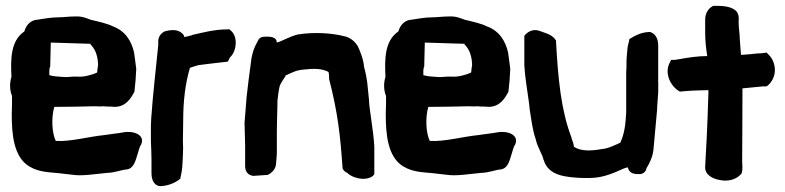

<svg xmlns="http://www.w3.org/2000/svg" viewBox="-20 -604 2673 654"><path d="M19 -342C13 -323 12 -299 21 -277C21 -257 21 -235 20 -216V-215C20 -148 26 -69 80 -37C116 -15 154 -18 198 -12L225 -9C259 -3 308 -12 344 -15C373 -16 391 -25 412 -27C436 -30 442 -58 448 -77C452 -89 456 -107 460 -110C477 -145 434 -160 399 -153C384 -150 361 -148 336 -144C278 -138 221 -121 170 -124C157 -150 154 -203 165 -240H174C202 -240 269 -241 299 -242C309 -242 320 -241 333 -242C340 -241 348 -241 353 -241C357 -241 362 -241 369 -240H372C409 -241 426 -269 438 -292V-293C441 -318 443 -342 444 -368V-370C442 -389 439 -406 437 -423V-424C428 -465 406 -499 365 -514C345 -524 321 -529 288 -537C275 -542 260 -549 236 -548C217 -548 193 -545 179 -545C153 -545 129 -540 108 -537C85 -536 69 -519 63 -497C16 -465 16 -403 19 -342ZM148 -348C148 -355 147 -371 151 -377L153 -459L282 -455H288V-453C300 -441 312 -423 314 -387V-381C313 -377 312 -369 311 -358L309 -356C293 -349 265 -341 244 -343C222 -344 210 -340 193 -342C177 -343 161 -344 148 -348Z M494 -123C495 -99 496 -78 496 -60V-15C496 -1 499 26 524 30H527C554 29 578 18 594 5C596 -7 600 -21 601 -37V-38C601 -44 603 -62 603 -74C604 -92 604 -108 603 -124C604 -148 603 -166 604 -192C604 -261 611 -319 627 -373C634 -375 644 -379 655 -382C682 -386 722 -390 756 -394L763 -408C787 -430 791 -480 766 -500L762 -504H756C711 -504 670 -493 635 -485L634 -484C620 -480 610 -478 607 -478V-481L606 -484C592 -504 568 -504 545 -498H543C531 -493 520 -482 519 -465V-450C511 -369 501 -285 495 -200L494 -175Z M813 -184C814 -158 814 -136 815 -108V-43C815 -35 813 -10 842 -5H844L888 -8H891C906 -14 919 -29 920 -44C920 -48 923 -70 923 -85V-153C923 -178 924 -202 925 -248V-260C927 -277 929 -296 933 -312C937 -322 945 -333 952 -344V-346L953 -347C972 -355 987 -365 1014 -367C1049 -371 1076 -371 1099 -359C1100 -356 1101 -349 1101 -342V-335C1131 -218 1139 -144 1147 -30C1150 -24 1154 -19 1163 -15C1176 -2 1198 4 1212 5C1230 6 1249 1 1255 -11V-106C1252 -159 1237 -238 1237 -262V-263L1231 -322L1227 -347C1225 -357 1223 -366 1220 -376C1219 -400 1205 -434 1199 -446C1189 -463 1174 -475 1156 -480H1155C1110 -492 1048 -495 998 -487H996C964 -479 939 -463 926 -460H925C924 -459 924 -459 923 -459C923 -460 922 -462 922 -465C917 -481 892 -479 883 -479C866 -479 861 -472 856 -460C843 -438 836 -412 833 -378L827 -333L820 -274C818 -245 815 -215 813 -186Z M1293 -342C1287 -323 1286 -299 1295 -277C1295 -257 1295 -235 1294 -216V-215C1294 -148 1300 -69 1354 -37C1390 -15 1428 -18 1472 -12L1499 -9C1533 -3 1582 -12 1618 -15C1647 -16 1665 -25 1686 -27C1710 -30 1716 -58 1722 -77C1726 -89 1730 -107 1734 -110C1751 -145 1708 -160 1673 -153C1658 -150 1635 -148 1610 -144C1552 -138 1495 -121 1444 -124C1431 -150 1428 -203 1439 -240H1448C1476 -240 1543 -241 1573 -242C1583 -242 1594 -241 1607 -242C1614 -241 1622 -241 1627 -241C1631 -241 1636 -241 1643 -240H1646C1683 -241 1700 -269 1712 -292V-293C1715 -318 1717 -342 1718 -368V-370C1716 -389 1713 -406 1711 -423V-424C1702 -465 1680 -499 1639 -514C1619 -524 1595 -529 1562 -537C1549 -542 1534 -549 1510 -548C1491 -548 1467 -545 1453 -545C1427 -545 1403 -540 1382 -537C1359 -536 1343 -519 1337 -497C1290 -465 1290 -403 1293 -342ZM1422 -348C1422 -355 1421 -371 1425 -377L1427 -459L1556 -455H1562V-453C1574 -441 1586 -423 1588 -387V-381C1587 -377 1586 -369 1585 -358L1583 -356C1567 -349 1539 -341 1518 -343C1496 -344 1484 -340 1467 -342C1451 -343 1435 -344 1422 -348Z M1766 -381C1768 -346 1775 -301 1780 -267C1782 -252 1784 -240 1784 -235V-233C1790 -197 1793 -164 1805 -129C1811 -101 1828 -78 1831 -61V-60L1832 -59C1848 -4 1910 -1 1956 2H1957C1968 2 1980 3 1995 2C2060 0 2109 -38 2119 -33C2124 -9 2149 -11 2159 -11C2168 -11 2180 -17 2182 -31C2193 -48 2204 -72 2206 -96L2218 -228L2219 -247L2222 -289V-307C2223 -319 2221 -328 2222 -335V-448C2222 -464 2218 -487 2195 -495H2191C2163 -494 2142 -482 2124 -471C2123 -461 2118 -450 2117 -437V-435C2117 -431 2114 -409 2114 -394C2114 -380 2114 -368 2113 -359V-222C2111 -180 2107 -149 2093 -118C2073 -109 2052 -98 2029 -96H2028C1995 -90 1959 -88 1935 -104C1934 -113 1931 -123 1928 -130L1927 -131V-135L1926 -137C1891 -229 1881 -335 1874 -462V-466L1871 -470C1859 -488 1829 -494 1817 -499C1795 -507 1776 -495 1766 -482Z M2262 -392C2240 -352 2268 -306 2296 -292L2319 -294C2340 -296 2368 -296 2393 -297V-287C2389 -149 2385 -96 2382 -38V-35C2381 -9 2407 5 2431 9C2457 15 2487 9 2504 -11L2506 -13C2511 -29 2508 -45 2508 -53C2508 -118 2509 -174 2509 -290V-303C2533 -305 2559 -308 2581 -310C2584 -310 2590 -307 2598 -315C2633 -350 2620 -399 2596 -420L2591 -425C2586 -424 2573 -422 2563 -422H2561C2541 -420 2524 -418 2504 -417C2503 -435 2501 -451 2500 -469C2500 -487 2496 -510 2496 -527V-532C2496 -537 2499 -551 2489 -565C2475 -579 2454 -585 2413 -584H2409L2406 -582C2391 -574 2382 -556 2382 -538V-493C2382 -463 2385 -440 2389 -413C2355 -413 2325 -408 2291 -402L2278 -400H2266Z"/></svg>

Font: Vapor
Style: ExBd
Weight: 800
Foundry: Cannot Into Space Fonts
Version: Version 0.179